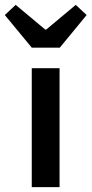

<svg xmlns="http://www.w3.org/2000/svg" viewBox="-58 -773 378 793"><path d="M73.2 0V-491.2H188V0ZM73.2 -576.2 -38.1 -710.9 6.8 -752.9 128.9 -650.9H132.8L254.9 -752.9L299.8 -710.9L189 -576.2Z"/></svg>

Font: Toshiba Sans Medium
Style: Regular
Weight: 500
Designer: Paul D. Hunt
Foundry: Toshiba Corporation
Version: Version 2.020;PS 2.0;hotconv 1.0.86;makeotf.lib2.5.63406